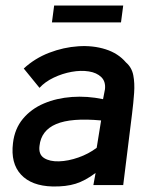

<svg xmlns="http://www.w3.org/2000/svg" viewBox="-20 -670 543 695"><path d="M170 5Q94 3 56 -38Q18 -79 27 -152Q33 -204 63 -240Q93 -276 139 -295.5Q185 -315 240.5 -319Q296 -323 353 -311L360 -347Q363 -375 346.5 -391Q330 -407 301.5 -411.5Q273 -416 239.5 -410Q206 -404 174.5 -389Q143 -374 123 -352L66 -422Q106 -459 158 -479Q210 -499 263.5 -502.5Q317 -506 362.5 -491.5Q408 -477 436 -444Q457 -426 462.5 -397.5Q468 -369 465.5 -333.5Q463 -298 458 -258L426 0H318L326 -44Q289 -16 254 -5Q219 6 170 5ZM330 -135 346 -234Q238 -244 183.5 -221Q129 -198 123 -142Q119 -111 139.5 -98Q160 -85 193.5 -86Q227 -87 264 -100Q301 -113 330 -135ZM418 -589H168L176 -650H426Z"/></svg>

Font: Kulim Park SemiBold
Style: Italic
Weight: 600
Italic angle: -8°
Designer: Noponies / Dale Sattler
Foundry: Noponies
Version: Version 1.000; ttfautohint (v1.8.3)